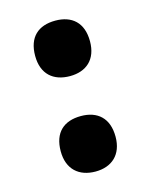

<svg xmlns="http://www.w3.org/2000/svg" viewBox="-81 -612 458 585"><g transform="rotate(-15 148.0 -319.0)"><path d="M62 -469C62 -411 97 -382 149 -382C200 -382 235 -411 235 -469C235 -528 201 -557 149 -557C95 -557 62 -528 62 -469ZM62 -168C62 -111 97 -81 149 -81C200 -81 235 -111 235 -168C235 -227 201 -256 149 -256C95 -256 62 -227 62 -168Z"/></g></svg>

Font: Noto Sans Kannada UI Condensed ExtraBold
Style: Regular
Weight: 800
Width: 3
Designer: Jelle Bosma - Monotype Design Team
Foundry: Monotype Imaging Inc.
Version: Version 2.005